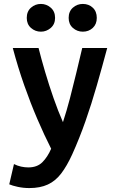

<svg xmlns="http://www.w3.org/2000/svg" viewBox="-20 -768 600 976"><path d="M129 188Q99 188 71 182Q43 176 27 169L51 66Q69 75 87.5 79Q106 83 124 83Q169 83 195.5 56.5Q222 30 240 -12Q205 -81 170 -162.5Q135 -244 103 -335Q71 -426 45 -524H176Q190 -468 209.5 -402Q229 -336 252 -270Q275 -204 300 -147Q319 -205 335.5 -268Q352 -331 367.5 -396Q383 -461 398 -524H525Q499 -427 472 -333Q445 -239 414.5 -152Q384 -65 347 17Q320 76 291 114Q262 152 223 170Q184 188 129 188ZM401 -607Q372 -607 350.5 -626Q329 -645 329 -677Q329 -710 350.5 -729Q372 -748 401 -748Q431 -748 451.5 -729Q472 -710 472 -677Q472 -645 451.5 -626Q431 -607 401 -607ZM188 -607Q159 -607 137.5 -626Q116 -645 116 -677Q116 -710 137.5 -729Q159 -748 188 -748Q216 -748 238 -729Q260 -710 260 -677Q260 -645 238 -626Q216 -607 188 -607Z"/></svg>

Font: Ubuntu Sans Mono SemiBold
Style: Regular
Weight: 600
Monospace: yes
Designer: Dalton Maag Ltd
Foundry: Dalton Maag Ltd
Version: Version 1.006